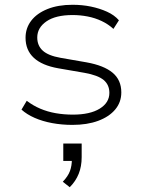

<svg xmlns="http://www.w3.org/2000/svg" viewBox="-20 -515 598 804"><path d="M283 8Q239 8 198.5 0.5Q158 -7 125 -21.5Q92 -36 70 -56L92 -93Q118 -73 148.5 -60Q179 -47 213.5 -41Q248 -35 285 -35Q357 -35 397.5 -60Q438 -85 438 -126Q438 -160 414 -180Q390 -200 334 -210L224 -229Q156 -241 121.5 -273Q87 -305 87 -357Q87 -397 110.5 -428Q134 -459 178.5 -477Q223 -495 284 -495Q324 -495 360.5 -487.5Q397 -480 428 -466Q459 -452 478 -430L455 -394Q433 -414 405.5 -427Q378 -440 347 -446Q316 -452 284 -452Q213 -452 174.5 -425.5Q136 -399 136 -358Q136 -324 159 -303Q182 -282 233 -273L342 -254Q415 -241 451.5 -210.5Q488 -180 488 -128Q488 -87 462.5 -56.5Q437 -26 391 -9Q345 8 283 8ZM272 269 243 246Q265 223 273 201Q281 179 281 152L293 159H245V86H322V143Q322 182 309.5 213Q297 244 272 269Z"/></svg>

Font: Nunito Sans 10pt SemiExpanded ExtraLight
Style: Regular
Weight: 250
Width: 6
Designer: Vernon Adams
Foundry: Vernon Adams
Version: Version 3.101;gftools[0.9.27]